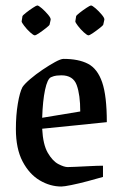

<svg xmlns="http://www.w3.org/2000/svg" viewBox="-20 -672 445 701"><path d="M356 -26Q332 -19 300 -10.5Q268 -2 241 3.5Q214 9 204 9Q163 9 125 -13.5Q87 -36 62.5 -82.5Q38 -129 38 -201Q38 -251 45 -293Q52 -335 62 -354Q70 -366 90.5 -383.5Q111 -401 135.5 -417.5Q160 -434 181 -445.5Q202 -457 212 -457Q267 -457 301.5 -439Q336 -421 353 -371.5Q370 -322 370 -226L134 -202Q137 -144 154.5 -114Q172 -84 193 -73Q214 -62 227 -62Q233 -62 256.5 -63Q280 -64 308.5 -65.5Q337 -67 356 -67ZM166 -390Q153 -384 144.5 -344Q136 -304 134 -242L273 -265Q273 -326 260 -361.5Q247 -397 204 -397Q196 -397 186.5 -396Q177 -395 166 -390ZM258 -613Q259 -616 271 -625.5Q283 -635 296 -643.5Q309 -652 312 -652Q317 -652 329 -641.5Q341 -631 351.5 -618.5Q362 -606 361 -600L357 -582Q356 -579 344 -569.5Q332 -560 319.5 -551.5Q307 -543 303 -543Q298 -543 286 -554Q274 -565 264.5 -577.5Q255 -590 255 -594ZM62 -613Q63 -616 75 -625.5Q87 -635 100 -643.5Q113 -652 116 -652Q121 -652 133 -641.5Q145 -631 155.5 -618.5Q166 -606 165 -600L161 -582Q160 -579 148 -569.5Q136 -560 123.5 -551.5Q111 -543 107 -543Q102 -543 90 -554Q78 -565 68.5 -577.5Q59 -590 59 -594Z"/></svg>

Font: Grenze Gotisch
Style: Regular
Weight: 400
Designer: Renata Polastri
Foundry: Omnibus-Type
Version: Version 1.001